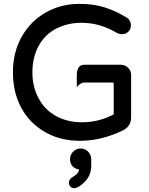

<svg xmlns="http://www.w3.org/2000/svg" viewBox="-20 -718 779 1001"><path d="M339.4 234.4Q339.4 218.8 353.5 208.5Q375.5 195.3 384.8 184.1Q391.6 175.8 392.6 165.5Q373 163.6 359.9 150.4Q345.2 135.7 345.2 112.3Q345.2 88.9 361.6 72.5Q377.9 56.2 400.9 56.2Q424.3 56.2 439.9 73Q455.6 89.8 455.6 114.3V146.5Q455.6 171.4 446.8 192.9Q430.7 231 386.2 257.8Q375.5 263.2 367.2 263.2Q355.5 263.2 347.4 255.1Q339.4 247.1 339.4 234.4ZM393.6 -697.8Q466.8 -697.8 524.4 -679.9Q582 -662.1 639.2 -627Q649.4 -622.1 656 -610.6Q662.6 -599.1 662.6 -585.9Q662.6 -566.4 648.9 -552.7Q635.7 -539.6 615.2 -539.6Q605.5 -539.6 592.3 -544.9Q545.9 -572.3 500.5 -585.7Q455.1 -599.1 403.3 -599.1Q333.5 -599.1 272 -568.4Q212.9 -537.1 180.9 -477.8Q148.9 -418.5 148.9 -339.8Q148.9 -266.1 180.7 -206.5Q211.9 -146.5 271.2 -113.5Q330.6 -80.6 408.2 -80.6Q495.1 -80.6 572.8 -121.6V-281.2Q572.8 -284.7 571.3 -286.1Q569.8 -287.6 566.4 -287.6H418Q403.8 -287.6 389.6 -273.4L380.4 -264.2V-325.2Q380.4 -357.4 394 -371.1Q403.3 -380.4 418 -380.4H610.4Q632.3 -380.4 647.9 -364.7Q663.6 -349.1 663.6 -327.1V-105.5Q663.6 -73.7 643.1 -53.7Q634.3 -44.9 622.6 -39.1Q510.3 16.1 396.5 16.1Q293.5 16.1 215.3 -29.3Q134.8 -75.2 90.8 -156.2Q47.4 -236.8 47.4 -340.8Q47.4 -444.8 93 -526.1Q138.7 -607.4 218 -652.6Q297.4 -697.8 393.6 -697.8Z"/></svg>

Font: YuPearl-Medium
Style: Medium
Weight: 500
Designer: Max Yao
Foundry: Max-Everyday
Version: Version 1.011; ttfautohint (v1.8.3)